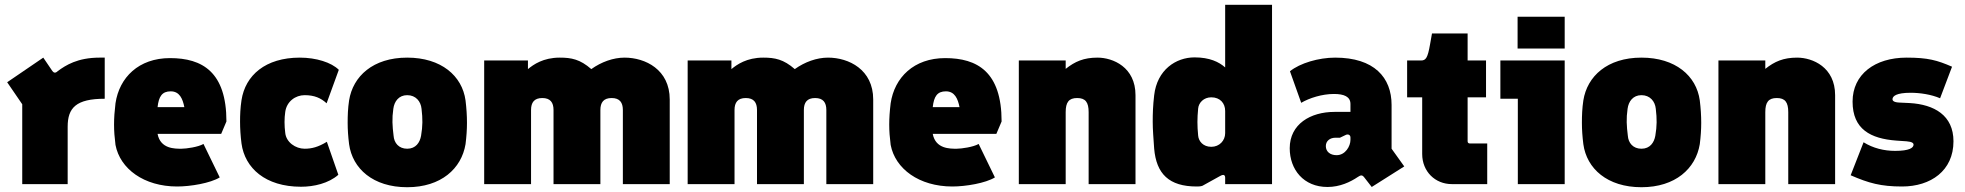

<svg xmlns="http://www.w3.org/2000/svg" viewBox="-20 -770 8220 803"><path d="M73 0H263V-240C263 -319 298 -357 418 -357V-529H397C304 -529 255 -497 222 -473C212 -463 205 -465 199 -473L161 -529L10 -426L73 -334Z M721 10C777 10 860 -4 899 -28L831 -168C809 -155 759 -148 739 -148C711 -148 651 -147 639 -210H905L927 -262C927 -469 826 -527 691 -527C560 -527 479 -446 463 -338C459 -305 457 -277 457 -249C457 -221 459 -196 463 -164C482 -64 582 10 721 10ZM639 -322C644 -367 658 -388 694 -388C731 -388 744 -357 751 -322Z M1239 11C1293 11 1354 -3 1395 -39L1347 -177C1311 -155 1284 -148 1254 -148C1216 -148 1177 -175 1173 -214C1169 -245 1169 -275 1173 -302C1179 -346 1216 -372 1254 -372C1295 -372 1322 -360 1346 -338L1397 -478C1366 -509 1302 -529 1234 -529C1090 -529 1006 -455 990 -351C985 -318 984 -289 984 -261C984 -233 986 -201 990 -170C1004 -67 1090 11 1239 11Z M1683 13C1825 13 1910 -65 1927 -167C1931 -199 1933 -228 1933 -256C1933 -287 1931 -317 1927 -350C1913 -453 1825 -529 1683 -529C1540 -529 1456 -451 1440 -350C1435 -317 1434 -287 1434 -256C1434 -228 1436 -199 1440 -167C1454 -65 1540 13 1683 13ZM1683 -148C1648 -148 1628 -172 1626 -203C1621 -243 1619 -274 1625 -315C1629 -346 1648 -372 1683 -372C1719 -372 1740 -346 1743 -315C1748 -273 1748 -243 1741 -202C1736 -174 1719 -148 1683 -148Z M2005 0H2201V-310C2201 -341 2214 -360 2248 -360C2282 -360 2295 -341 2295 -310V0H2491V-310C2491 -341 2504 -360 2538 -360C2572 -360 2585 -341 2585 -310V0H2781V-354C2781 -479 2679 -529 2592 -529C2545 -529 2495 -511 2453 -481C2406 -522 2370 -529 2321 -529C2252 -529 2211 -500 2188 -481V-517H2005Z M2856 0H3052V-310C3052 -341 3065 -360 3099 -360C3133 -360 3146 -341 3146 -310V0H3342V-310C3342 -341 3355 -360 3389 -360C3423 -360 3436 -341 3436 -310V0H3632V-354C3632 -479 3530 -529 3443 -529C3396 -529 3346 -511 3304 -481C3257 -522 3221 -529 3172 -529C3103 -529 3062 -500 3039 -481V-517H2856Z M3963 10C4019 10 4102 -4 4141 -28L4073 -168C4051 -155 4001 -148 3981 -148C3953 -148 3893 -147 3881 -210H4147L4169 -262C4169 -469 4068 -527 3933 -527C3802 -527 3721 -446 3705 -338C3701 -305 3699 -277 3699 -249C3699 -221 3701 -196 3705 -164C3724 -64 3824 10 3963 10ZM3881 -322C3886 -367 3900 -388 3936 -388C3973 -388 3986 -357 3993 -322Z M4241 0H4437V-301C4437 -342 4450 -360 4485 -360C4520 -360 4533 -342 4533 -301V0H4729V-372C4729 -489 4635 -529 4570 -529C4513 -529 4476 -513 4437 -482V-517H4241Z M4985 10C4989 10 5002 10 5009 7L5083 -34C5099 -43 5104 -37 5104 -26V0H5300V-750H5104V-488C5078 -511 5039 -530 4976 -530C4898 -530 4819 -478 4807 -371C4802 -328 4801 -296 4801 -261C4801 -227 4804 -194 4807 -149C4816 -43 4869 10 4985 10ZM5046 -156C5012 -156 4993 -179 4991 -203C4987 -245 4987 -274 4991 -316C4993 -340 5014 -363 5046 -363C5083 -363 5104 -338 5104 -306V-213C5104 -182 5080 -156 5046 -156Z M5685 -29 5717 12 5853 -74 5800 -148V-331C5800 -446 5727 -529 5564 -529C5495 -529 5417 -506 5375 -472L5422 -340C5456 -360 5509 -377 5559 -377C5601 -377 5628 -366 5628 -335V-302H5561C5461 -302 5374 -251 5374 -150C5374 -61 5432 12 5532 12C5584 12 5628 -9 5659 -30C5671 -38 5677 -39 5685 -29ZM5570 -121C5543 -121 5525 -136 5525 -159C5525 -181 5543 -194 5565 -194H5584L5609 -206C5618 -210 5628 -206 5628 -195V-185C5628 -159 5607 -121 5570 -121Z M6052 0H6200V-170H6127C6122 -170 6118 -173 6118 -179V-363H6195V-517H6118V-630H5969L5961 -585C5951 -527 5943 -517 5923 -517H5865V-363H5928V-126C5928 -53 5982 0 6052 0Z M6328 0H6524V-517H6255V-357H6328ZM6327 -567H6524V-700H6327Z M6845 13C6987 13 7072 -65 7089 -167C7093 -199 7095 -228 7095 -256C7095 -287 7093 -317 7089 -350C7075 -453 6987 -529 6845 -529C6702 -529 6618 -451 6602 -350C6597 -317 6596 -287 6596 -256C6596 -228 6598 -199 6602 -167C6616 -65 6702 13 6845 13ZM6845 -148C6810 -148 6790 -172 6788 -203C6783 -243 6781 -274 6787 -315C6791 -346 6810 -372 6845 -372C6881 -372 6902 -346 6905 -315C6910 -273 6910 -243 6903 -202C6898 -174 6881 -148 6845 -148Z M7167 0H7363V-301C7363 -342 7376 -360 7411 -360C7446 -360 7459 -342 7459 -301V0H7655V-372C7655 -489 7561 -529 7496 -529C7439 -529 7402 -513 7363 -482V-517H7167Z M7935 10C8055 10 8150 -56 8150 -179C8150 -288 8069 -333 7967 -339L7924 -341C7900 -342 7895 -349 7895 -355C7895 -368 7911 -382 7971 -382C8010 -382 8057 -375 8094 -359L8144 -491C8082 -518 8043 -529 7954 -529C7821 -529 7728 -459 7728 -345C7728 -229 7804 -190 7911 -182L7954 -179C7978 -177 7983 -171 7983 -165C7983 -152 7966 -139 7906 -139C7860 -139 7814 -150 7774 -175L7720 -37C7796 -4 7846 10 7935 10Z"/></svg>

Font: Finlandica Black
Style: Regular
Weight: 900
Designer: Niklas Ekholm, Juho Hiilivirta, Jaakko Suomalainen
Foundry: Helsinki Type Studio
Version: Version 2.000;Glyphs 3.2 (3202)